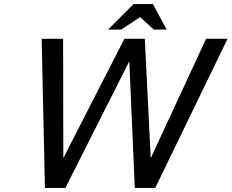

<svg xmlns="http://www.w3.org/2000/svg" viewBox="-20 -920 1134 940"><path d="M634 -900H729L796 -775H733L666 -836L573 -775H509ZM290 -146 589 -730H609H669H689L718 -146L989 -730H1094L740 0H725H650H640L613 -620L300 0H290H215H200L184 -730H289Z"/></svg>

Font: Miedinger
Style: Italic
Weight: 400
Italic angle: -13°
Version: Version 001.000